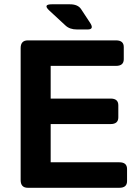

<svg xmlns="http://www.w3.org/2000/svg" viewBox="-20 -892 665 912"><path d="M396 -752H345.7Q311.5 -752 291.5 -770.5L214.4 -841.8Q182.1 -871.6 226.1 -871.6H312Q350.1 -871.6 365.2 -848.6L408.2 -783.2Q428.7 -752 396 -752ZM112.3 0Q78.1 0 78.1 -36.6V-663.6Q78.1 -700.2 112.3 -700.2H531.2Q567.9 -700.2 567.9 -668.5V-610.8Q567.9 -579.1 531.2 -579.1H220.7V-423.8H505.4Q542 -423.8 542 -392.1V-334.5Q542 -302.7 505.4 -302.7H220.7V-121.1H546.9Q583.5 -121.1 583.5 -89.4V-31.7Q583.5 0 546.9 0Z"/></svg>

Font: Istok
Style: Bold
Weight: 700
Designer: Andrey V. Panov
Foundry: Andrey V. Panov
Version: Version 1.0.1